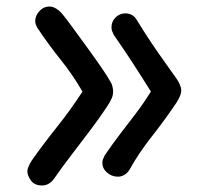

<svg xmlns="http://www.w3.org/2000/svg" viewBox="-20 -587 613 589"><path d="M109 -18Q86 -18 75 -33Q64 -48 64 -62Q64 -68 68 -77Q72 -86 77 -94Q112 -144 154 -196.5Q196 -249 233 -306Q203 -358 166 -404Q129 -450 95 -501Q92 -506 90 -511.5Q88 -517 88 -522Q88 -539 101 -553Q114 -567 131 -567Q142 -567 152.5 -560.5Q163 -554 172 -543Q182 -531 202.5 -503Q223 -475 247 -442Q271 -409 291 -380Q311 -351 319 -336Q323 -330 325 -321.5Q327 -313 327 -307Q327 -296 323 -286Q319 -276 307 -258Q286 -226 256.5 -187Q227 -148 197.5 -109.5Q168 -71 146 -39Q139 -29 129.5 -23.5Q120 -18 109 -18ZM342 -45Q323 -45 308.5 -57.5Q294 -70 294 -88Q294 -93 296 -98.5Q298 -104 301 -110Q327 -148 350 -178Q373 -208 396 -238Q419 -268 443 -306Q413 -354 387 -394Q361 -434 329 -480Q326 -486 324 -491.5Q322 -497 322 -503Q322 -521 334.5 -533.5Q347 -546 365 -546Q375 -546 384.5 -541Q394 -536 400 -525Q426 -483 445.5 -454Q465 -425 483 -400Q501 -375 522 -345Q529 -335 532.5 -325.5Q536 -316 536 -311Q536 -301 532 -292Q528 -283 522 -273Q485 -218 445.5 -168Q406 -118 377 -66Q371 -56 361.5 -50.5Q352 -45 342 -45Z"/></svg>

Font: Playpen Sans Deva
Style: Regular
Weight: 400
Designer: Pooja Saxena, Gunjan Panchal, Laura Meseguer, Veronika Burian, José Scaglione
Foundry: TypeTogether
Version: Version 2.000